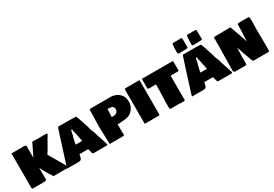

<svg xmlns="http://www.w3.org/2000/svg" viewBox="50 -2018 4421 3097"><g transform="rotate(-30 2260.5 -469.5)"><path d="M54.7 -17.6H260.7C285.2 -17.6 308.6 -20.5 314.5 -37.1V-253.9L369.1 -149.4C389.6 -110.4 418.9 -73.2 440.4 -37.1V-23.4H506.8C531.2 -23.4 557.6 -24.4 582 -24.4C628.9 -24.4 672.9 -24.4 718.8 -21.5C726.6 -27.3 725.5 -35.3 725.5 -44.1L534.6 -373.3C593.5 -458.9 640.7 -557.4 696.3 -645.5C702.1 -653.3 705.1 -663.1 705.1 -664.1C705.1 -675.8 647.5 -675.8 626 -675.8C621.1 -674.8 619.1 -674.8 619.1 -674.8H590.8C584 -674.8 576.2 -673.8 568.4 -673.8H531.2C512.7 -673.8 492.2 -675.8 472.7 -675.8L426.5 -674.6L402.3 -623C372.7 -562.9 344.3 -502.4 314.5 -442.4V-659.2C309.6 -683.6 275.4 -679.7 258.8 -679.7H43V-38.1C46.8 -30.5 51.3 -23.3 54.7 -17.6Z M987.3 -121.1H1137.7C1150.4 -121.1 1150.4 -122.1 1153.3 -109.4L1171.9 -35.2C1173.8 -24.4 1185.5 -23.4 1200.2 -21.5H1426.8C1447.3 -21.5 1454.1 -24.4 1454.1 -43C1451.2 -53.7 1442.4 -65.4 1439.5 -78.1V-87.9V-86.9C1422.1 -136.6 1404.8 -186.8 1389 -238.1L1369.6 -308.7C1358.8 -340.8 1335.1 -380 1331.1 -412.1V-418C1307.9 -488.2 1284.8 -558.6 1261.7 -628.9C1256.8 -637.7 1252 -645.5 1251 -651.4V-664.1C1245.1 -673.8 1214.8 -675.8 1176.8 -675.8L913.1 -677.7C908.3 -672.9 907.4 -670.8 903.3 -664.1C887.3 -614.3 871.4 -564.5 854.5 -515.6V-516.6C801 -356.2 755.3 -195.9 702.1 -35.2V-18.6H913.1C984.4 -18.6 972.3 -70.5 987.3 -121.1ZM1010.7 -294.9V-293ZM1118.2 -353.5C1118.2 -349.6 1122.1 -345.7 1123 -341.8V-331.1C1127 -316.4 1131.8 -295.9 1131.8 -285.2H1010.7C1010.7 -290 1015.6 -307.6 1015.6 -316.4C1024.5 -354.7 1033.3 -393.2 1042 -431.6C1042 -433.6 1047.9 -435.5 1049.8 -441.4V-464.8C1054.7 -491.2 1064.6 -528.3 1073.2 -530.3V-531.2C1080.1 -528.3 1084 -524.4 1086.9 -516.6V-493.2C1101.5 -449.3 1108.2 -399.8 1118.2 -353.5Z M1492.2 -19.4 1726.6 -19.5C1752.9 -19.5 1761.7 -23.4 1764.6 -36.1C1760.7 -101.6 1760.7 -164.1 1760.7 -229.5C1762.7 -230.5 1764.6 -230.5 1765.6 -230.5H1804.7C1819.3 -230.5 1834 -232.4 1843.8 -234.4H1859.4C1910.2 -237.3 1957 -246.1 2003.9 -270.5C2066.4 -321.3 2101.6 -377.9 2101.6 -457C2101.6 -607.4 1981.4 -669.9 1884.8 -669.9H1535.2C1510.7 -665 1489.3 -675.8 1489.3 -654.3C1489.3 -547.9 1481.7 -446.1 1481.7 -344.5ZM1736.3 -392.6C1736.3 -416 1739.3 -443.4 1742.2 -466.8V-517.6C1745.1 -520.5 1750 -524.4 1751 -525.4C1804.7 -525.4 1857.4 -521.5 1857.4 -457C1857.4 -398.4 1805.7 -377 1753.9 -377C1751 -377 1749 -377 1748 -377.9C1748 -377 1748 -376 1749 -376V-377C1749 -379.1 1737.5 -382.3 1736.3 -383.8Z M2143.6 -18.6H2411.1C2418 -18.6 2419.9 -23.4 2422.9 -36.1V-671.9H2160.2C2155.3 -667 2144.5 -667 2143.6 -660.2Z M2465.8 -494.1C2465.8 -481.4 2485.4 -478.5 2496.1 -478.5H2618.2C2618.2 -470.7 2619.1 -452.1 2619.1 -443.4C2619.1 -435.5 2618.2 -426.8 2618.2 -418.9V-406.2C2618.2 -312.5 2612.3 -227.5 2610.4 -138.7V-33.2L2629.9 -19.5H2657.2C2680.7 -19.5 2699.2 -20.5 2721.7 -20.5H2760.7C2768.6 -20.5 2776.4 -21.5 2784.2 -21.5C2784.2 -18.6 2821.3 -17.6 2846.7 -17.6H2877.9C2891.6 -19.5 2891.6 -24.4 2893.6 -33.2V-482.4H3032.2C3037.1 -482.4 3044.9 -483.4 3045.9 -494.1V-650.4C3045.9 -659.2 3045.9 -668 3034.2 -669.9H2465.8Z M3168 -749C3173.4 -741.1 3178.6 -732.9 3183.6 -724.6C3214.8 -725.6 3245.1 -728.5 3276.4 -728.5C3285.2 -728.5 3297.9 -727.5 3310.5 -727.5C3332 -727.5 3354.5 -730.5 3357.4 -741.2V-897.5C3357.4 -908.2 3354.5 -918 3345.7 -920.9H3185.5C3173.8 -920.9 3168 -836.9 3168 -779.3ZM3435.5 -747.1V-744.1L3451.2 -724.6C3505.9 -728.5 3558.6 -727.5 3613.3 -732.4C3613.3 -731.4 3614.3 -731.4 3615.2 -731.4C3619.1 -731.4 3623 -734.4 3625 -743.2C3625 -798.8 3624 -853.5 3623 -909.2C3621.1 -919.9 3598.6 -920.9 3583 -920.9C3550.8 -920.9 3529.3 -918.9 3502.9 -918.9C3486.3 -918.9 3468.8 -919.9 3451.2 -920.9C3436.5 -913.1 3435.5 -793 3435.5 -747.1ZM3311.5 -121.1H3461.9C3474.6 -121.1 3474.6 -122.1 3477.5 -109.4L3496.1 -35.2C3498 -24.4 3509.8 -23.4 3524.4 -21.5H3751C3771.5 -21.5 3778.3 -24.4 3778.3 -43C3775.4 -53.7 3766.6 -65.4 3763.7 -78.1V-87.9V-86.9C3746.3 -136.6 3729 -186.8 3713.2 -238.1L3693.8 -308.7C3683 -340.8 3659.3 -380 3655.3 -412.1V-418C3632.1 -488.2 3609 -558.6 3585.9 -628.9C3581.1 -637.7 3576.2 -645.5 3575.2 -651.4V-664.1C3569.3 -673.8 3539.1 -675.8 3501 -675.8L3237.3 -677.7C3232.5 -672.9 3231.6 -670.8 3227.5 -664.1C3211.6 -614.3 3195.6 -564.5 3178.7 -515.6V-516.6C3125.3 -356.2 3079.5 -195.9 3026.4 -35.2V-18.6H3237.3C3308.6 -18.6 3296.5 -70.5 3311.5 -121.1ZM3335 -294.9V-293ZM3442.4 -353.5C3442.4 -349.6 3446.3 -345.7 3447.3 -341.8V-331.1C3451.2 -316.4 3456.1 -295.9 3456.1 -285.2H3335C3335 -290 3339.8 -307.6 3339.8 -316.4C3348.7 -354.7 3357.5 -393.2 3366.2 -431.6C3366.2 -433.6 3372.1 -435.5 3374 -441.4V-464.8C3379 -491.2 3388.8 -528.3 3397.5 -530.3V-531.2C3404.3 -528.3 3408.2 -524.4 3411.1 -516.6V-493.2C3425.8 -449.3 3432.5 -399.8 3442.4 -353.5Z M4457 -671.9H4290C4267.6 -671.9 4246.1 -671.9 4246.1 -660.2C4246.1 -579.1 4241.2 -502 4236.3 -416V-343.8C4198.8 -450.8 4162.5 -559 4123 -664.1C4123 -671.9 4119.1 -672.9 4111.3 -675.8H4029.3C3959 -675.8 3885.7 -671.9 3818.4 -671.9V-673.8C3810.5 -673.8 3808.6 -663.1 3806.6 -656.2V-550.8C3801.8 -384.8 3803.7 -203.1 3798.8 -41L3820.3 -19.5H4021.5C4042 -24.4 4043 -31.2 4043 -48.8V-148.4C4045.9 -210.9 4045.9 -274.4 4048.8 -339.8V-342.8V-339.8C4077.2 -246.2 4113.1 -155.6 4145.5 -64.5C4153.3 -42 4163.1 -24.4 4168 -23.4H4441.4C4452.1 -23.4 4466.8 -24.4 4468.8 -40V-217.8C4468.8 -276.4 4466.8 -333 4466.8 -399.4V-451.2C4466.8 -467.8 4466.8 -486.3 4467.8 -505.9C4467.8 -534 4477.3 -664.3 4457 -671.9Z"/></g></svg>

Font: Bowlby One SC
Style: Regular
Weight: 400
Width: 1
Version: Version 1.2